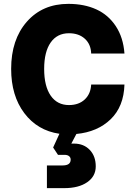

<svg xmlns="http://www.w3.org/2000/svg" viewBox="-20 -680 694 983"><path d="M37.1 -327.1Q37.1 -477.5 117.4 -568.8Q197.8 -660.2 330.1 -660.2Q411.1 -660.2 472.9 -632.1Q534.7 -604 573 -545.9Q611.3 -487.8 617.2 -405.8H446.8Q445.3 -453.6 414.3 -481.7Q383.3 -509.8 333 -509.8Q272.5 -509.8 239.3 -462.2Q206.1 -414.6 206.1 -327.1Q206.1 -238.8 239.5 -190.4Q272.9 -142.1 333 -142.1Q383.3 -142.1 413.8 -170.7Q444.3 -199.2 446.8 -247.1H617.2Q613.8 -134.3 546.4 -69.3Q479 -4.4 371.1 5.9L345.2 55.2H358.9Q408.7 55.2 439.5 87.4Q470.2 119.6 470.2 171.9Q470.2 222.7 426.5 252.9Q382.8 283.2 309.1 283.2H220.2V167H300.8Q341.8 167 341.8 137.2Q341.8 126 333.5 119.4Q325.2 112.8 311 112.8H276.9L252 75.2L284.2 4.9Q171.4 -11.7 104.2 -101.1Q37.1 -190.4 37.1 -327.1Z"/></svg>

Font: Overused Grotesk ExtraBold
Style: Regular
Weight: 800
Version: Version 0.002